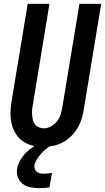

<svg xmlns="http://www.w3.org/2000/svg" viewBox="-20 -755 546 998"><path d="M206 8Q176 8 148.5 1.5Q121 -5 98.5 -21Q76 -37 61.5 -60.5Q47 -84 40.5 -111.5Q34 -139 34.5 -168.5Q35 -198 40 -228L124 -735H237L151 -212Q148 -198 147 -184.5Q146 -171 147 -157.5Q148 -144 151 -131.5Q154 -119 161.5 -109Q169 -99 181 -93.5Q193 -88 207 -88Q226 -88 245 -98Q264 -108 276.5 -124.5Q289 -141 295 -160Q301 -179 304 -198L393 -735H506L415 -183Q411 -158 403 -133.5Q395 -109 381 -86.5Q367 -64 347.5 -45Q328 -26 304.5 -14Q281 -2 255.5 3Q230 8 206 8ZM184 223Q161 223 138 218.5Q115 214 98 201Q81 188 73 166.5Q65 145 69 122Q72 102 82 83.5Q92 65 105.5 49Q119 33 136 20Q153 7 171 -3L180 -8H251L250 0Q233 8 219.5 19Q206 30 194 43.5Q182 57 172 72.5Q162 88 159 105Q158 114 161 123.5Q164 133 171.5 138.5Q179 144 188 146Q197 148 207 148Q217 148 228.5 146.5Q240 145 250 144L237 219Q224 221 211 222Q198 223 184 223Z"/></svg>

Font: Iosevka Curly
Style: Bold Italic
Weight: 700
Italic angle: -9°
Monospace: yes
Designer: Belleve Invis
Foundry: Belleve Invis
Version: Version 22.1.2; ttfautohint (v1.8.4)